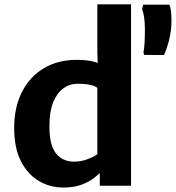

<svg xmlns="http://www.w3.org/2000/svg" viewBox="-20 -832 788 860"><path d="M427 0V-57Q417 -47.5 402 -35.5Q380.5 -18.5 346.5 -5.2Q312.5 8 263 8Q204 8 154.2 -21.2Q104.5 -50.5 74 -109.5Q43.5 -168.5 43.5 -259Q43.5 -351.5 78.5 -420.2Q113.5 -489 176.5 -526.5Q239.5 -564 324.5 -564Q376 -564 409 -553Q413.5 -551.5 417.5 -550L416 -599V-812.5H567V0ZM381 -452.5Q358 -457 328.5 -457Q292.5 -457 263.8 -436.2Q235 -415.5 218.2 -373.8Q201.5 -332 201.5 -269.5Q200.5 -183 230.2 -145.5Q260 -108 312 -108Q344 -108 372 -119Q400 -129.5 416 -141V-438.5Q403.5 -448.5 381 -452.5ZM714.5 -585.5 626 -586 622.5 -596Q626 -614.5 627.5 -640Q629 -665.5 629 -701.5Q629 -733 625.5 -755.2Q622 -777.5 616.5 -790.5L621 -811H739Q744 -798.5 746 -781Q748 -763.5 748 -735.5Q748 -707.5 743 -679.2Q738 -651 730.2 -626.8Q722.5 -602.5 714.5 -585.5Z"/></svg>

Font: Koeln Type Sans
Style: Bold
Weight: 700
Designer: Eben Sorkin
Foundry: Eben Sorkin
Version: Version 2.001